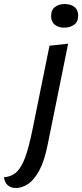

<svg xmlns="http://www.w3.org/2000/svg" viewBox="-118 -738 410 958"><path d="M-38 200Q-64 200 -79.5 186Q-95 172 -98 146Q-60 144 -34.5 119.5Q-9 95 9.5 42Q28 -11 45 -96L129 -510L222 -520L120 -17Q104 65 78 112.5Q52 160 22 180Q-8 200 -38 200ZM202 -600Q174 -600 155.5 -614.5Q137 -629 137 -658Q137 -689 157 -703.5Q177 -718 205 -718Q234 -718 253 -703.5Q272 -689 272 -660Q272 -629 251.5 -614.5Q231 -600 202 -600Z"/></svg>

Font: Sansita Swashed Light Light
Style: Regular
Weight: 300
Version: Version 1.003